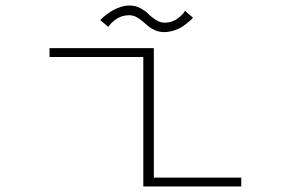

<svg xmlns="http://www.w3.org/2000/svg" viewBox="-20 -674 1090 694"><path d="M573.5 -558Q556.5 -558 541.5 -564.2Q526.5 -570.5 515.8 -579.5Q505 -588.5 494.8 -597.5Q484.5 -606.5 472.2 -612.8Q460 -619 446.5 -619Q433 -619 420 -614.8Q407 -610.5 398.8 -604.2Q390.5 -598 384 -591.8Q377.5 -585.5 374.5 -581L371.5 -577L342.5 -601Q343.5 -602.5 348.8 -607.8Q354 -613 364.5 -621Q375 -629 387.2 -636.2Q399.5 -643.5 416 -648.8Q432.5 -654 448.5 -654Q469.5 -654 487.8 -644.2Q506 -634.5 517 -623Q528 -611.5 543.8 -601.8Q559.5 -592 575.5 -592Q589 -592 601.8 -596.5Q614.5 -601 622.5 -607.2Q630.5 -613.5 636.8 -619.8Q643 -626 646 -630.5L648.5 -635L677.5 -610Q674.5 -606 667 -599.2Q659.5 -592.5 645.8 -582.2Q632 -572 612.5 -565Q593 -558 573.5 -558ZM536 -32H852V0H498V-468H159V-500H536Z"/></svg>

Font: League Mono Extended Thin
Style: Regular
Weight: 100
Width: 9
Designer: Tyler Finck
Foundry: The League of Moveable Type / Tyler Finck
Version: Version 2.210